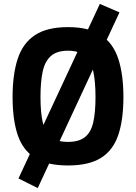

<svg xmlns="http://www.w3.org/2000/svg" viewBox="-20 -830 692 977"><path d="M74 78 488 -810 588 -767 172 127ZM326 12Q219 12 157.5 -27Q96 -66 70 -143.5Q44 -221 44 -336Q44 -451 70 -530.5Q96 -610 157.5 -651Q219 -692 326 -692Q433 -692 494.5 -651Q556 -610 582 -530.5Q608 -451 608 -336Q608 -221 582 -143.5Q556 -66 494.5 -27Q433 12 326 12ZM326 -108Q382 -108 412.5 -132.5Q443 -157 454.5 -207.5Q466 -258 466 -336Q466 -415 454.5 -467Q443 -519 412.5 -545.5Q382 -572 326 -572Q270 -572 239.5 -545.5Q209 -519 197.5 -467Q186 -415 186 -336Q186 -258 197.5 -207.5Q209 -157 239.5 -132.5Q270 -108 326 -108Z"/></svg>

Font: Titillium Web
Style: Bold
Weight: 700
Designer: Mohamed Gaber, Accademia di Belle Arti di Urbino
Foundry: Kief Type Foundry, Accademia di Belle Arti di Urbino
Version: Version 3.000